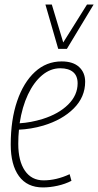

<svg xmlns="http://www.w3.org/2000/svg" viewBox="-20 -811 430 841"><path d="M293 -19Q266 -5 232.5 2.5Q199 10 168 10Q99 10 63 -39.5Q27 -89 27 -178Q27 -286 55 -368Q83 -450 133 -496Q183 -542 250 -542Q300 -542 326.5 -517.5Q353 -493 353 -453Q353 -386 303 -336Q253 -286 170 -261Q143 -253 115.5 -248.5Q88 -244 63 -243Q60 -213 60 -181Q60 -106 89 -63.5Q118 -21 171 -21Q227 -21 285 -48ZM244 -512Q201 -512 164.5 -481.5Q128 -451 102.5 -397Q77 -343 66 -271Q115 -274 167 -290Q237 -312 278.5 -353Q320 -394 320 -446Q320 -479 300 -495.5Q280 -512 244 -512ZM390 -791 273 -597H235L179 -791H207L257 -625L361 -791Z"/></svg>

Font: Georama SemiCondensed ExtraLight
Style: Italic
Weight: 200
Width: 4
Italic angle: -9°
Designer: Jean-Baptiste Levee
Foundry: Production Type
Version: Version 1.000